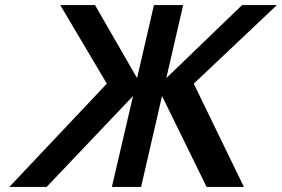

<svg xmlns="http://www.w3.org/2000/svg" viewBox="-20 -742 1119 762"><path d="M508 -361 424 0H540L623 -361L800 0H948L749 -410L1079 -722H941L640 -432L707 -722H591L524 -432L357 -722H219L404 -410L17 0H165Z"/></svg>

Font: Perun Medium Italic
Style: Regular
Weight: 500
Italic angle: -12°
Foundry: Copyright (c) Stefan Peev, Context Ltd, 2016
Version: Version 1.026